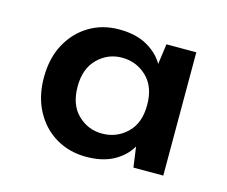

<svg xmlns="http://www.w3.org/2000/svg" viewBox="-63 -793 624 528"><g transform="rotate(15 249.0 -529.0)"><path d="M219 -348Q171 -348 133 -370.5Q95 -393 73 -434Q51 -475 51 -529Q51 -584 73 -624.5Q95 -665 132.5 -687.5Q170 -710 217 -710Q265 -710 297 -692Q329 -674 345 -646L353 -704H438V-353H353L345 -411Q329 -383 297.5 -365.5Q266 -348 219 -348ZM245 -421Q286 -421 315.5 -449Q345 -477 345 -529Q345 -581 315.5 -609Q286 -637 245 -637Q205 -637 176 -608.5Q147 -580 147 -529Q147 -477 176 -449Q205 -421 245 -421Z"/></g></svg>

Font: DM Sans SemiBold
Style: Regular
Weight: 600
Designer: Colophon Foundry, Jonny Pinhorn
Foundry: Colophon Foundry
Version: Version 4.004; ttfautohint (v1.8.4.7-5d5b)